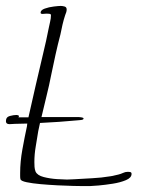

<svg xmlns="http://www.w3.org/2000/svg" viewBox="-66 -621 500 648"><path d="M211 7Q204 7 181 6.5Q158 6 128.5 4.5Q99 3 71 0.5Q43 -2 24 -6Q5 -10 3 -16Q2 -21 2 -26.5Q2 -32 2 -37Q2 -75 9.5 -116.5Q17 -158 25 -195L26 -204Q16 -204 5.5 -203.5Q-5 -203 -16 -203Q-20 -203 -24.5 -202.5Q-29 -202 -34 -202Q-46 -202 -46 -212Q-46 -226 -33 -229.5Q-20 -233 -10 -233Q-8 -233 -5 -232Q-2 -231 -2 -229Q-2 -227 -4 -225H30Q42 -279 54.5 -333Q67 -387 80 -442Q85 -462 89.5 -483Q94 -504 98 -524Q100 -535 103 -547Q106 -559 106 -570Q106 -574 99.5 -574.5Q93 -575 91 -575Q88 -575 84.5 -574.5Q81 -574 78 -574Q71 -574 71 -578Q71 -587 85 -592Q99 -597 115.5 -599Q132 -601 139 -601Q145 -601 152 -599Q159 -597 159 -589Q159 -584 157.5 -579.5Q156 -575 154 -570Q149 -555 145 -538Q141 -521 138 -505Q129 -471 121.5 -437Q114 -403 107 -369Q100 -333 91 -297Q82 -261 74 -226H199Q201 -226 208.5 -225Q216 -224 216 -221Q216 -217 207.5 -216Q199 -215 197 -215Q133 -209 69 -206L63 -178Q59 -152 54.5 -126Q50 -100 50 -74Q50 -66 50.5 -58Q51 -50 54 -42Q60 -29 81.5 -23.5Q103 -18 126.5 -16.5Q150 -15 160 -15Q166 -15 172 -15.5Q178 -16 184 -16Q215 -18 245.5 -19.5Q276 -21 306 -26Q314 -27 321 -29Q328 -31 334 -32Q342 -34 349.5 -37.5Q357 -41 364 -41H367Q371 -41 374.5 -40Q378 -39 378 -34Q378 -21 359 -13Q340 -5 314.5 -1Q289 3 267 5Q245 7 238 7Z"/></svg>

Font: Moon Dance
Style: Regular
Weight: 400
Designer: Robert E. Leuschke
Foundry: Robert E. Leuschke
Version: Version 1.010; ttfautohint (v1.8.3)